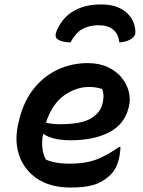

<svg xmlns="http://www.w3.org/2000/svg" viewBox="-20 -830 640 861"><path d="M418 -717Q375 -715 347 -698.5Q319 -682 296 -640Q257 -640 237 -655Q223 -666 235 -694Q262 -754 312.5 -782Q363 -810 430 -810H436Q502 -810 542.5 -777.5Q583 -745 587 -692Q589 -669 571 -657Q547 -641 515 -640Q511 -677 488 -697Q465 -717 418 -717ZM373 -547Q425 -547 463.5 -529Q502 -511 525.5 -482Q549 -453 557.5 -418.5Q566 -384 558 -352L556 -344Q537 -271 468 -236Q399 -201 297 -201Q255 -201 224 -208.5Q193 -216 178 -228H173Q167 -197 170 -167Q173 -137 186 -114Q211 -104 236 -100Q261 -96 290 -96Q365 -96 414.5 -115.5Q464 -135 514 -171H520Q520 -156 518 -143.5Q516 -131 514 -120Q506 -88 493.5 -68.5Q481 -49 463 -35Q435 -11 396.5 0Q358 11 297 11Q205 11 145.5 -29.5Q86 -70 64.5 -138Q43 -206 65 -288L68 -301Q90 -383 135.5 -437.5Q181 -492 242.5 -519.5Q304 -547 373 -547ZM379 -440Q321 -440 267.5 -402Q214 -364 186 -280Q213 -273 248 -273Q343 -273 386 -298Q429 -323 439 -363Q445 -387 444 -403Q443 -419 438 -431Q425 -435 411.5 -437.5Q398 -440 379 -440Z"/></svg>

Font: Recursive Mn Csl St SmB
Style: Italic
Weight: 600
Italic angle: -15°
Monospace: yes
Version: Version 1.079;hotconv 1.0.112;makeotfexe 2.5.65598; ttfautoh